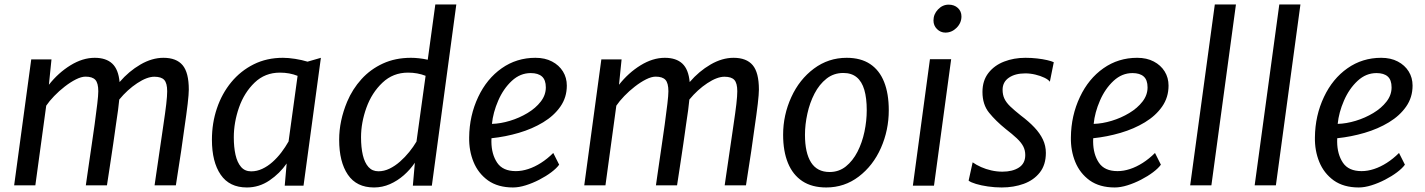

<svg xmlns="http://www.w3.org/2000/svg" viewBox="-20 -819 6286 847"><path d="M135.9 -1.3H42.4L117.8 -557H207.1L195.7 -445.1Q236.9 -497.6 290.7 -530.8Q344.6 -564 397.6 -564Q447.8 -564 475.2 -538.4Q502.5 -512.8 507.5 -457Q548.6 -504.8 599.6 -534.4Q650.6 -564 701.1 -564Q758.1 -564 785.5 -531.5Q812.9 -499 812.9 -423.6Q812.9 -404.1 807.9 -360.8Q802.9 -317.6 792.9 -250.3Q787.6 -209.2 779.1 -152.4Q770.7 -95.6 755.8 -1.3H661.9Q664.5 -20.2 668.2 -45.1Q671.9 -70 676.1 -98.7Q680.3 -127.3 684.6 -157Q688.9 -186.7 693.2 -215.5Q697.5 -244.2 701 -269.1Q709.2 -323.7 713.4 -359.8Q717.5 -395.9 717.5 -416.3Q717.5 -452.2 704.5 -466.4Q691.6 -480.5 660.9 -480.5Q628.5 -480.5 585.3 -452Q542.1 -423.5 506.1 -379.8Q504.3 -361.2 500.8 -333.5Q497.4 -305.8 491.5 -269.6Q488.8 -248.9 485.7 -228.1Q482.7 -207.2 479.4 -184Q476.1 -160.9 471.9 -133.8Q467.7 -106.7 462.9 -74Q458.1 -41.4 451.8 -1.3H358.6Q360.4 -13.8 364 -39.1Q367.6 -64.4 372.8 -99.9Q377.9 -135.5 384.3 -178.7Q390.7 -221.9 397.4 -269.7Q404.8 -324.9 409.2 -361.7Q413.6 -398.6 413.6 -416.3Q413.6 -452.5 400.6 -466.7Q387.7 -480.9 357.3 -480.9Q339.1 -480.9 314.9 -468.8Q290.7 -456.6 265.6 -437.1Q240.5 -417.7 219 -395.3Q197.4 -372.9 183.9 -352.8Z M1069 8Q992 8 953.5 -48.4Q914.9 -104.7 914.9 -202.7Q914.9 -276.1 937 -341.2Q959 -406.4 1000.3 -456.5Q1041.7 -506.6 1099.3 -535.3Q1156.9 -564 1228 -564Q1252.4 -564 1282.2 -559.3Q1311.9 -554.6 1336.7 -547L1395.6 -564L1319 0H1236.1L1244.6 -97.8Q1214.4 -54 1168.8 -23Q1123.1 8 1069 8ZM1088.1 -63.1Q1113.4 -63.1 1137 -74.2Q1160.6 -85.2 1181.8 -104Q1203 -122.8 1221 -146.4Q1239 -170.1 1253 -194.9L1292.8 -484.4Q1257.4 -498.6 1214.9 -498.6Q1149.1 -498.6 1103.4 -454.8Q1057.5 -410.8 1034.4 -344.9Q1011.4 -278.9 1011.4 -213.1Q1011.4 -170.2 1018.9 -136.3Q1026.5 -102.4 1043.3 -82.7Q1060.1 -63.1 1088.1 -63.1Z M1630 8Q1553 8 1514.6 -48.4Q1476.2 -104.7 1476.2 -202.7Q1476.2 -285.8 1511.5 -370.5Q1535 -426.2 1574.7 -469.9Q1614.4 -513.6 1669.3 -538.8Q1724.2 -564 1792.9 -564Q1809.3 -564 1827.8 -562Q1846.3 -560.1 1867 -555.5L1900.4 -799.3H1993L1885.1 0H1801.3L1810.1 -101.1Q1789.6 -70.8 1761.6 -46.1Q1733.5 -21.4 1700.1 -6.7Q1666.6 8 1630 8ZM1649.5 -63.4Q1674.3 -63.4 1698.4 -75Q1722.4 -86.6 1744.6 -106.1Q1766.7 -125.6 1785.3 -148.6Q1803.9 -171.6 1817.3 -194.4L1857.5 -484.6Q1821.9 -498.6 1779.9 -498.6Q1713.9 -498.6 1667.3 -454.4Q1620.2 -410 1596.4 -343.9Q1572.7 -277.8 1572.7 -213.5Q1572.7 -168.6 1580.6 -134.8Q1588.6 -101.1 1605.5 -82.2Q1622.4 -63.4 1649.5 -63.4Z M2243 8Q2176.7 8 2132.7 -23.1Q2089.3 -54.7 2069 -104.6Q2048.6 -154.6 2049.7 -212.9Q2050.6 -309.1 2089.7 -391.5Q2127.5 -471.6 2193.2 -517.8Q2258.9 -564 2342.1 -564Q2384.2 -564 2415.2 -547.7Q2446.2 -531.5 2463.4 -503.8Q2480.5 -476.1 2480.5 -441.4Q2480.5 -389.4 2452.2 -348.9Q2424 -308.4 2376.1 -279.4Q2328.2 -250.4 2269 -233Q2209.8 -215.6 2148.2 -209.2Q2148 -206.1 2147.9 -202Q2147.8 -197.9 2147.8 -193.2Q2148.4 -138.2 2173.3 -101.1Q2198.2 -64.1 2255.7 -64.1Q2282.3 -64.1 2310.5 -73.4Q2338.7 -82.6 2366.7 -100.5Q2394.8 -118.4 2420.7 -144.2L2446.7 -92.5Q2435.4 -76.7 2412.1 -59.1Q2388.8 -41.6 2359.2 -26.3Q2329.6 -11 2299.2 -1.5Q2268.9 8 2243 8ZM2150.2 -272.5Q2188.4 -273.5 2229.7 -286.1Q2271.1 -298.6 2307.1 -320.3Q2343.2 -342 2365.5 -370.8Q2387.9 -399.6 2387.9 -433.4Q2387.9 -466.5 2370.8 -481.6Q2353.8 -496.6 2321.4 -496.6Q2298.3 -496.6 2277.5 -488.2Q2256.8 -479.7 2238.1 -462.5Q2200.6 -427.7 2177.9 -375.2Q2155.1 -322.8 2150.2 -272.5Z M2650.9 -1.3H2557.4L2632.8 -557H2722.1L2710.7 -445.1Q2751.9 -497.6 2805.7 -530.8Q2859.6 -564 2912.6 -564Q2962.8 -564 2990.2 -538.4Q3017.5 -512.8 3022.5 -457Q3063.6 -504.8 3114.6 -534.4Q3165.6 -564 3216.1 -564Q3273.1 -564 3300.5 -531.5Q3327.9 -499 3327.9 -423.6Q3327.9 -404.1 3322.9 -360.8Q3317.9 -317.6 3307.9 -250.3Q3302.6 -209.2 3294.1 -152.4Q3285.7 -95.6 3270.8 -1.3H3176.9Q3179.5 -20.2 3183.2 -45.1Q3186.9 -70 3191.1 -98.7Q3195.3 -127.3 3199.6 -157Q3203.9 -186.7 3208.2 -215.5Q3212.5 -244.2 3216 -269.1Q3224.2 -323.7 3228.4 -359.8Q3232.5 -395.9 3232.5 -416.3Q3232.5 -452.2 3219.5 -466.4Q3206.6 -480.5 3175.9 -480.5Q3143.5 -480.5 3100.3 -452Q3057.1 -423.5 3021.1 -379.8Q3019.3 -361.2 3015.8 -333.5Q3012.4 -305.8 3006.5 -269.6Q3003.8 -248.9 3000.7 -228.1Q2997.7 -207.2 2994.4 -184Q2991.1 -160.9 2986.9 -133.8Q2982.7 -106.7 2977.9 -74Q2973.1 -41.4 2966.8 -1.3H2873.6Q2875.4 -13.8 2879 -39.1Q2882.6 -64.4 2887.8 -99.9Q2892.9 -135.5 2899.3 -178.7Q2905.7 -221.9 2912.4 -269.7Q2919.8 -324.9 2924.2 -361.7Q2928.6 -398.6 2928.6 -416.3Q2928.6 -452.5 2915.6 -466.7Q2902.7 -480.9 2872.3 -480.9Q2854.1 -480.9 2829.9 -468.8Q2805.7 -456.6 2780.6 -437.1Q2755.5 -417.7 2734 -395.3Q2712.4 -372.9 2698.9 -352.8Z M3624.9 8Q3561.9 8 3519.7 -19.8Q3477.5 -47.7 3456.1 -99.7Q3434.7 -151.8 3434.7 -224.6Q3434.7 -311.7 3471 -390.9Q3506.5 -468.6 3570.5 -516.3Q3634.5 -564 3715.1 -564Q3777.1 -564 3818.3 -536.7Q3859.5 -509.4 3880.1 -457.8Q3900.8 -406.1 3900.8 -332.7Q3900.8 -244.9 3866.2 -166.4Q3831.4 -87.9 3768.3 -40Q3705.3 8 3624.9 8ZM3639.6 -60.2Q3680.8 -60.2 3711.5 -84.8Q3742.1 -109.4 3762.8 -149.6Q3783.4 -189.9 3793.5 -237.9Q3803.6 -285.9 3803.6 -332.7Q3803.6 -386.3 3792.9 -422.8Q3782.1 -459.4 3759.3 -478.2Q3736.4 -497.1 3700.2 -497.1Q3657.7 -497.1 3626 -471.9Q3594.2 -446.8 3573.2 -406.2Q3552.2 -365.6 3541.7 -317.6Q3531.1 -269.7 3531.1 -224.1Q3531.1 -144.6 3558 -102.4Q3584.9 -60.2 3639.6 -60.2Z M4100.3 0H4007.1L4082.4 -557.8H4176ZM4150.6 -675.2Q4129.3 -675.2 4113.6 -690.7Q4098 -706.1 4098 -728.8Q4098 -756.3 4118 -777.4Q4138.1 -798.5 4164.9 -798.5Q4189.8 -798.5 4205.6 -783.8Q4221.4 -769.2 4221.4 -746.6Q4221.4 -718 4200.2 -696.6Q4178.9 -675.2 4150.6 -675.2Z M4398.8 8Q4368.3 8 4338.3 3.6Q4308.4 -0.7 4285.6 -7.6Q4262.8 -14.4 4253 -22.1L4270.8 -102.9Q4287 -91.4 4308.1 -82Q4329.1 -72.6 4353.2 -67.2Q4377.3 -61.7 4402.1 -61.7Q4446.6 -61.7 4474.8 -79.8Q4502.9 -97.9 4502.9 -135.1Q4502.9 -155.8 4494.1 -173.1Q4485.2 -190.4 4466 -208.5Q4446.8 -226.6 4416.3 -250.2Q4372.9 -285.3 4343.5 -321.5Q4314.1 -357.6 4314.1 -413.2Q4314.1 -463.4 4340.3 -497Q4366.4 -530.6 4409.5 -547.3Q4452.7 -564 4503.5 -564Q4530.6 -564 4555.4 -561.1Q4580.1 -558.3 4599.4 -553.8Q4618.7 -549.4 4628.7 -544.5L4611.4 -458.5Q4604.9 -467.6 4587.5 -476.1Q4570.1 -484.5 4547.6 -489.9Q4525.1 -495.3 4503.2 -495.3Q4458.2 -495.3 4430.6 -476.2Q4402.9 -457.1 4402.9 -423.1Q4402.9 -400.6 4411.1 -383.4Q4419.3 -366.1 4437.1 -349.1Q4454.9 -332.1 4483.2 -309.6Q4518.4 -283.2 4543 -257.2Q4567.6 -231.2 4580.7 -203.6Q4593.8 -175.9 4593.8 -144.5Q4593.8 -92.1 4567.2 -58.2Q4540.6 -24.3 4496.3 -8.1Q4452 8 4398.8 8Z M4897.5 8Q4831.2 8 4787.2 -23.1Q4743.8 -54.7 4723.5 -104.6Q4703.1 -154.6 4704.2 -212.9Q4705.1 -309.1 4744.2 -391.5Q4782 -471.6 4847.7 -517.8Q4913.4 -564 4996.6 -564Q5038.7 -564 5069.7 -547.7Q5100.7 -531.5 5117.9 -503.8Q5135 -476.1 5135 -441.4Q5135 -389.4 5106.7 -348.9Q5078.5 -308.4 5030.6 -279.4Q4982.7 -250.4 4923.5 -233Q4864.3 -215.6 4802.7 -209.2Q4802.5 -206.1 4802.4 -202Q4802.3 -197.9 4802.3 -193.2Q4802.9 -138.2 4827.8 -101.1Q4852.7 -64.1 4910.2 -64.1Q4936.8 -64.1 4965 -73.4Q4993.2 -82.6 5021.2 -100.5Q5049.3 -118.4 5075.2 -144.2L5101.2 -92.5Q5089.9 -76.7 5066.6 -59.1Q5043.3 -41.6 5013.7 -26.3Q4984.1 -11 4953.7 -1.5Q4923.4 8 4897.5 8ZM4804.7 -272.5Q4842.9 -273.5 4884.2 -286.1Q4925.6 -298.6 4961.6 -320.3Q4997.7 -342 5020 -370.8Q5042.4 -399.6 5042.4 -433.4Q5042.4 -466.5 5025.3 -481.6Q5008.3 -496.6 4975.9 -496.6Q4952.8 -496.6 4932 -488.2Q4911.3 -479.7 4892.6 -462.5Q4855.1 -427.7 4832.4 -375.2Q4809.6 -322.8 4804.7 -272.5Z M5324 -1.3H5230.4L5339.1 -799.3H5432.3Z M5608.5 -1.3H5514.9L5623.6 -799.3H5716.8Z M5974 8Q5907.7 8 5863.7 -23.1Q5820.3 -54.7 5800 -104.6Q5779.6 -154.6 5780.7 -212.9Q5781.6 -309.1 5820.7 -391.5Q5858.5 -471.6 5924.2 -517.8Q5989.9 -564 6073.1 -564Q6115.2 -564 6146.2 -547.7Q6177.2 -531.5 6194.4 -503.8Q6211.5 -476.1 6211.5 -441.4Q6211.5 -389.4 6183.2 -348.9Q6155 -308.4 6107.1 -279.4Q6059.2 -250.4 6000 -233Q5940.8 -215.6 5879.2 -209.2Q5879 -206.1 5878.9 -202Q5878.8 -197.9 5878.8 -193.2Q5879.4 -138.2 5904.3 -101.1Q5929.2 -64.1 5986.7 -64.1Q6013.3 -64.1 6041.5 -73.4Q6069.7 -82.6 6097.7 -100.5Q6125.8 -118.4 6151.7 -144.2L6177.7 -92.5Q6166.4 -76.7 6143.1 -59.1Q6119.8 -41.6 6090.2 -26.3Q6060.6 -11 6030.2 -1.5Q5999.9 8 5974 8ZM5881.2 -272.5Q5919.4 -273.5 5960.7 -286.1Q6002.1 -298.6 6038.1 -320.3Q6074.2 -342 6096.5 -370.8Q6118.9 -399.6 6118.9 -433.4Q6118.9 -466.5 6101.8 -481.6Q6084.8 -496.6 6052.4 -496.6Q6029.3 -496.6 6008.5 -488.2Q5987.8 -479.7 5969.1 -462.5Q5931.6 -427.7 5908.9 -375.2Q5886.1 -322.8 5881.2 -272.5Z"/></svg>

Font: Merriweather Sans Variable Regular
Style: Italic
Weight: 300
Italic angle: -8°
Designer: Eben Sorkin
Foundry: Eben Sorkin
Version: Version 2.001